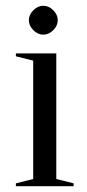

<svg xmlns="http://www.w3.org/2000/svg" viewBox="-20 -645 300 665"><path d="M95 -25V-435L35 -450V-460H175V-25L235 -10V0H35V-10ZM180 -575Q180 -556 164.5 -540.5Q149 -525 130 -525Q111 -525 95.5 -540.5Q80 -556 80 -575Q80 -594 95.5 -609.5Q111 -625 130 -625Q149 -625 164.5 -609.5Q180 -594 180 -575Z"/></svg>

Font: Oranienbaum
Style: Regular
Weight: 400
Designer: Oleg Pospelov and Jovanny Lemonad
Foundry: Oleg Pospelov and jovanny Lemonad
Version: Version 1.001; ttfautohint (v0.91) -l 8 -r 50 -G 200 -x 0 -w